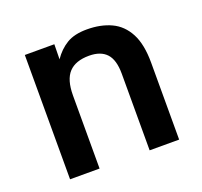

<svg xmlns="http://www.w3.org/2000/svg" viewBox="-98 -636 784 746"><g transform="rotate(-20 294.5 -262.5)"><path d="M193 0H71V-514H193L192 -452Q215 -486 247 -505.5Q279 -525 331 -525Q388 -525 431 -505Q474 -485 498 -439.5Q522 -394 522 -318V0H400V-317Q400 -374 376 -400Q352 -426 304 -426Q248 -426 220.5 -396.5Q193 -367 193 -302Z"/></g></svg>

Font: 42dot Sans
Style: Bold
Weight: 700
Designer: 42dot
Version: Version 1.000